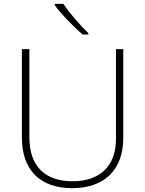

<svg xmlns="http://www.w3.org/2000/svg" viewBox="-20 -970 756 1000"><path d="M310 -950H265V-943C297 -899 360 -833 411 -790H440V-798C398 -837 338 -907 310 -950ZM622 -252V-714H584V-246C584 -103 498 -26 358 -26C214 -26 133 -104 133 -255V-714H94V-254C94 -84 189 10 356 10C518 10 622 -80 622 -252Z"/></svg>

Font: Noto Sans Ethiopic ExtraLight
Style: Regular
Weight: 200
Designer: Monotype Design Team
Foundry: Monotype Imaging Inc.
Version: Version 2.102